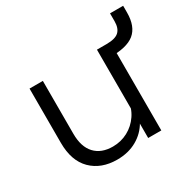

<svg xmlns="http://www.w3.org/2000/svg" viewBox="-141 -761 934 925"><g transform="rotate(-30 326.5 -298.0)"><path d="M448 -213 463 -192Q468 -132 442 -85Q416 -38 368.5 -11Q321 16 259 16Q170 16 116.5 -37Q63 -90 63 -190V-492H137V-198Q137 -125 172.5 -87Q208 -49 272 -49Q317 -49 355.5 -69.5Q394 -90 419 -127Q444 -164 448 -213ZM580 -612H653V-575Q653 -497 610 -462Q567 -427 470 -429L512 -475V0H439V-96L438 -124V-492H491Q540 -492 560 -510.5Q580 -529 580 -568Z"/></g></svg>

Font: Wix Madefor Display
Style: Regular
Weight: 400
Designer: Dalton Maag Ltd
Foundry: Dalton Maag Ltd
Version: Version 3.100